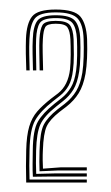

<svg xmlns="http://www.w3.org/2000/svg" viewBox="-20 -823 233 403"><path d="M63 -463.5Q62.2 -482.8 63 -507Q64 -546.2 72 -561.5Q80 -576.8 100.8 -593.5L116 -605.2Q131 -617 140 -632Q149 -647 152.8 -670.2Q155 -684.2 155.6 -704.1Q156.2 -724 155.5 -741.2Q154.5 -771.2 143 -784.1Q131.5 -797 97 -797Q62.8 -797 52.9 -783.9Q43 -770.8 41.8 -741.2Q41 -724.5 41.4 -708.8Q41.8 -693 42.2 -675.2H35.2Q34.5 -693.2 34.2 -710.1Q34 -727 34.5 -741.5Q35.8 -774.2 47.5 -788.6Q59.2 -803 97 -803Q136.5 -803 148.9 -788Q161.2 -773 162.8 -741Q164.2 -697 159.5 -668.5Q155 -643.2 145.2 -627.5Q135.5 -611.8 119.8 -599.5L104.5 -587.8Q84.8 -572.2 78 -557.8Q71.2 -543.2 70 -507.5Q69.5 -499.2 69.6 -487Q69.8 -474.8 70.2 -469L107.8 -471.8H162.2V-465.2H101.8ZM49 -452Q48.2 -466.8 48.4 -478.1Q48.5 -489.5 48.8 -507.2Q49.2 -550 59.6 -567.9Q70 -585.8 94 -605L109 -616.8Q121.2 -626.5 129 -639.8Q136.8 -653 139.8 -674.8Q141.5 -686.2 141.9 -706Q142.2 -725.8 141.5 -740.8Q140.2 -764.8 131.9 -774.9Q123.5 -785 97 -785Q70.5 -785 63.6 -774.8Q56.8 -764.5 55.8 -741Q55.2 -727.2 55.6 -710.4Q56 -693.5 56.2 -675.2H49.2Q48.8 -692 48.4 -709.4Q48 -726.8 48.8 -741Q49.8 -768.2 58.5 -779.6Q67.2 -791 97 -791Q127.8 -791 137.6 -779.2Q147.5 -767.5 148.5 -740.5Q149.2 -723.2 148.6 -703.8Q148 -684.2 146.2 -673Q142.5 -648.8 134 -635Q125.5 -621.2 112.5 -611L97.2 -598.8Q72.5 -579 64.6 -561.5Q56.8 -544 55.8 -507Q55 -478 56 -458L94.5 -459H162.2V-452.5H86.2ZM35 -439.8Q34.5 -461.5 34.5 -474.2Q34.5 -487 35 -507.8Q35.8 -539 41.4 -557.6Q47 -576.2 58.1 -589Q69.2 -601.8 87 -615.8L102 -627.2Q123.2 -644 127 -678Q128.2 -689 128.4 -708.1Q128.5 -727.2 127.8 -740.5Q126.8 -757.8 121.6 -765.5Q116.5 -773.2 97 -773.2Q79 -773.2 75 -766.1Q71 -759 70 -741Q69.2 -729.5 69.6 -712.6Q70 -695.8 70.5 -675.2H63.2Q63 -691.8 62.6 -710.2Q62.2 -728.8 62.8 -741Q64 -761.5 69.2 -770.4Q74.5 -779.2 97 -779.2Q120 -779.2 126.8 -770.2Q133.5 -761.2 134.5 -740.5Q135 -727.8 135 -708.4Q135 -689 133.2 -676Q131 -655.8 124.1 -643.4Q117.2 -631 105.8 -622L90.8 -610.2Q65 -590 53.9 -570.6Q42.8 -551.2 42 -507.5Q41.5 -487.2 41.5 -475.2Q41.5 -463.2 42 -446.2H162.2V-439.8Z"/></svg>

Font: Big Shoulders Inline Display Light
Style: Regular
Weight: 300
Designer: Patric King
Foundry: XO Type Co
Version: Version 1.000